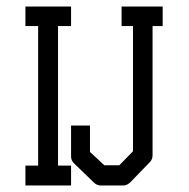

<svg xmlns="http://www.w3.org/2000/svg" viewBox="-20 -617 580 589"><path d="M198 -232H256V-151L300 -110H346L388 -153V-537H353V-597H479V-537H448V-141Q448 -128 440 -120L381 -59Q370 -48 359 -48H288Q277 -48 267 -58L207 -116Q198 -125 198 -137ZM58 -597H198V-537H158V-109H198V-48H58V-109H97V-537H58Z"/></svg>

Font: ibm3270
Style: Regular
Weight: 400
Monospace: yes
Version: Version 2.0.3